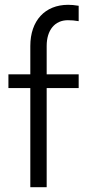

<svg xmlns="http://www.w3.org/2000/svg" viewBox="-20 -778 357 798"><path d="M262 -694C277 -694 290 -693 307 -690V-754C289 -757 276 -758 263 -758C167 -758 106 -692 106 -587V-469H15V-412H106V0H174V-412H307V-469H174V-587C174 -653 208 -694 262 -694Z"/></svg>

Font: UULA Sans
Style: Regular
Weight: 400
Designer: Mohamed Gaber, Laura Garcia Mut
Foundry: Kief Type Foundry
Version: Version 3.006;hotconv 1.0.109;makeotfexe 2.5.65596